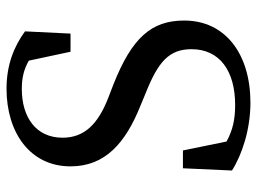

<svg xmlns="http://www.w3.org/2000/svg" viewBox="-122 -668 806 603"><g transform="rotate(-90 281.5 -367.0)"><path d="M274 -431C195 -462 150 -504 150 -574C150 -658 215 -702 303 -702C337 -702 364 -696 392 -680L420 -549H477L484 -692C436 -727 378 -750 304 -750C166 -750 60 -676 60 -549C60 -439 135 -376 249 -330L290 -313C388 -274 428 -240 428 -169C428 -80 359 -32 253 -32C206 -32 173 -40 138 -59L110 -196H54L47 -42C97 -10 177 16 260 16C412 16 518 -62 518 -192C518 -295 464 -356 318 -414Z"/></g></svg>

Font: Noto Serif SC Medium
Style: Regular
Weight: 500
Designer: Ryoko NISHIZUKA 西塚涼子 (kana & ideographs); Frank Grießhammer (Latin, Greek & Cyrillic); Wenlong ZHANG 张文龙 (bopomofo); San
Foundry: Adobe Systems Incorporated
Version: Version 1.001;PS 1.001;hotconv 16.6.54;makeotf.lib2.5.65590